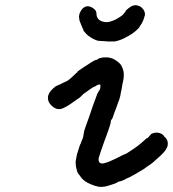

<svg xmlns="http://www.w3.org/2000/svg" viewBox="-20 -700 672 746"><path d="M384 -477Q392 -477 399 -477Q407 -476 416 -473Q426 -469 435 -462Q450 -451 453 -442Q454 -440 456 -435.5Q458 -431 459.5 -424.5Q461 -418 461 -407Q461 -396 458 -383Q456 -376 455.5 -372.5Q455 -369 454.5 -365.5Q454 -362 452.5 -353.5Q451 -345 449.5 -339.5Q448 -334 448 -330Q447 -325 444 -315Q442 -311 438.5 -300.5Q435 -290 431 -279Q427 -268 425 -264Q417 -239 415 -237Q410 -234 410 -223Q410 -221 407.5 -213.5Q405 -206 401 -194Q397 -182 396 -179.5Q395 -177 391.5 -167.5Q388 -158 385 -150Q369 -105 365 -91Q363 -86 363 -80Q363 -74 365 -71Q368 -66 374 -65Q380 -63 404 -72Q430 -83 456 -97Q464 -101 465 -101Q469 -101 489 -115Q516 -132 540 -154L550 -163H552Q554 -164 556 -166Q558 -168 558 -168.5Q558 -169 560 -171Q566 -176 565 -177Q565 -177 566 -178Q567 -179 569 -180Q571 -181 573 -182Q587 -187 600 -183Q613 -179 618 -170Q619 -168 622 -166Q632 -156 632 -142Q632 -133 629 -127Q624 -117 618 -110Q614 -106 611 -102.5Q608 -99 604 -95.5Q600 -92 594 -86.5Q588 -81 584 -77.5Q580 -74 577.5 -71.5Q575 -69 568 -64Q561 -59 558 -57Q555 -55 548.5 -50.5Q542 -46 540 -44Q531 -38 506.5 -24Q482 -10 469 -5Q466 -3 462 -1Q451 4 445 5Q437 6 436 8Q436 9 435.5 9Q435 9 434 10Q431 12 406 20Q385 27 369 26Q363 26 362.5 25.5Q362 25 357.5 24Q353 23 349 22Q334 17 320 10Q312 6 303 -2Q299 -5 289 -19Q287 -22 286 -23Q281 -27 278 -41Q274 -54 274 -66Q274 -76 275 -79.5Q276 -83 277 -89Q279 -102 280 -104Q281 -105 283 -113Q291 -140 294 -143Q294 -144 296 -149.5Q298 -155 299.5 -157.5Q301 -160 302 -164Q303 -168 304 -172.5Q305 -177 304.5 -177Q304 -177 305 -180Q308 -188 306 -188Q306 -188 306.5 -189.5Q307 -191 308 -193.5Q309 -196 310 -200Q311 -204 313 -209Q315 -214 317 -220Q321 -231 324 -239.5Q327 -248 330 -257Q341 -288 342 -292Q343 -295 347.5 -307Q352 -319 355.5 -328.5Q359 -338 359 -338Q360 -338 362 -342Q364 -346 364 -347Q364 -348 365 -348Q369 -350 370 -362Q370 -364 370 -367Q371 -371 367 -372Q364 -372 357 -369Q352 -366 351 -365Q341 -362 324 -349Q320 -346 314 -342Q304 -336 293 -324Q289 -320 285.5 -318Q282 -316 278 -313Q250 -292 234 -284Q225 -279 218 -277Q215 -276 209 -276Q194 -276 180 -290Q172 -298 169 -305Q164 -319 168 -331Q173 -347 197 -365Q202 -368 203 -368Q204 -367 210 -371Q213 -372 213 -372Q214 -372 219 -375Q226 -379 238 -384Q244 -387 250 -392Q252 -394 257 -398Q267 -408 271 -411Q273 -413 273 -413L275 -415Q278 -417 280 -419Q282 -421 281.5 -421.5Q281 -422 285 -425Q289 -428 304 -438Q328 -454 338 -460Q350 -467 352 -467Q358 -467 361 -471Q362 -473 376 -476Q380 -477 384 -477ZM500 -679Q508 -681 516 -678Q525 -676 532 -669Q545 -656 543 -641Q542 -637 538 -625Q534 -614 530 -608Q528 -605 527 -603.5Q526 -602 523.5 -598Q521 -594 521 -593.5Q521 -593 514 -586Q497 -569 471 -556Q452 -545 431 -540L425 -539H412Q398 -539 398 -539Q398 -539 386 -540Q363 -541 359 -542Q340 -548 322 -562Q316 -567 310 -574Q304 -581 304 -582Q305 -583 302.5 -587.5Q300 -592 300 -592Q299 -597 295 -604Q294 -607 293 -610L290 -617L289 -620Q289 -622 288 -626.5Q287 -631 287 -634.5Q287 -638 287 -638Q288 -638 288 -643Q290 -651 291 -651Q291 -651 292 -654L293 -656L295 -658Q294 -659 297 -662Q300 -665 299.5 -665Q299 -665 300.5 -666.5Q302 -668 304 -669.5Q306 -671 308 -672Q319 -679 333 -673Q340 -670 346 -665Q353 -659 354 -652Q355 -650 355 -644L356 -637L358 -632Q365 -619 380 -616Q394 -612 408 -616Q412 -618 417 -619Q429 -623 441 -631Q447 -635 447 -635Q448 -635 451 -637.5Q454 -640 456.5 -642Q459 -644 458.5 -644Q458 -644 462.5 -649Q467 -654 468 -655Q468 -656 468 -657Q467 -656 469 -659Q488 -677 500 -679Z"/></svg>

Font: TT2020 Style E
Style: Italic
Weight: 400
Italic angle: -15°
Version: Version 0.2.000